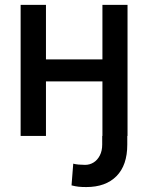

<svg xmlns="http://www.w3.org/2000/svg" viewBox="-20 -550 599 777"><path d="M329.1 207Q311 207 297.9 205.6Q284.7 204.1 269.5 200.2L276.4 112.3Q284.2 114.7 298.3 116Q312.5 117.2 324.2 117.2Q343.3 117.2 358.9 107.4Q374.5 97.7 384 79.1Q393.6 60.5 393.6 35.2V0H394.5V-220.7H166V0H63.5V-530.3H166V-309.6H394.5V-530.3H496.1V0H495.1V35.2Q495.1 118.7 451.4 162.8Q407.7 207 329.1 207Z"/></svg>

Font: Pretendard Medium
Style: Regular
Weight: 500
Designer: Base glyphs from Inter by Rasmus Andersson; Hangeul glyphs from Noto Sans CJK(Source Han Sans) by Jang Soo-young and Kan
Foundry: Kil Hyung-jin
Version: Version 1.309